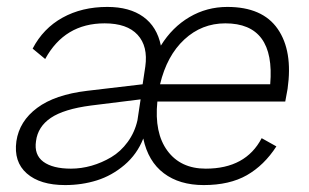

<svg xmlns="http://www.w3.org/2000/svg" viewBox="-20 -530 900 560"><path d="M574.2 9.8Q503.4 9.8 457.8 -24.7Q412.1 -59.1 397.9 -126Q379.9 -80.1 343 -48.8Q306.2 -17.6 262.5 -3.9Q218.8 9.8 169.9 9.8Q96.7 9.8 58.1 -24.2Q19.5 -58.1 27.8 -118.2Q36.6 -176.8 88.4 -215.3Q140.1 -253.9 233.9 -265.1L396 -284.2L403.8 -335.9Q412.1 -395 381.3 -428.5Q350.6 -461.9 285.2 -461.9Q168.5 -461.9 111.8 -357.9L75.2 -388.2Q106 -447.3 162.4 -478.5Q218.8 -509.8 293 -509.8Q357.9 -509.8 397.9 -481Q438 -452.1 449.2 -397Q482.4 -450.7 532.7 -480.2Q583 -509.8 643.1 -509.8Q745.6 -509.8 790 -445.6Q834.5 -381.3 818.8 -271Q817.4 -261.7 812 -233.9H439Q429.7 -142.6 468.3 -90.3Q506.8 -38.1 580.1 -38.1Q696.8 -38.1 743.2 -127L786.1 -103Q750.5 -47.9 700 -19Q649.4 9.8 574.2 9.8ZM85 -118.2Q79.1 -78.6 106.4 -58.3Q133.8 -38.1 187 -38.1Q216.8 -38.1 246.8 -46.6Q276.9 -55.2 304.4 -71.5Q332 -87.9 352.5 -116Q373 -144 380.9 -179.2L390.1 -240.2L245.1 -222.2Q166.5 -211.9 128.4 -186.3Q90.3 -160.6 85 -118.2ZM446.8 -284.2H768.1Q783.2 -461.9 637.2 -461.9Q568.4 -461.9 517.6 -414.8Q466.8 -367.7 446.8 -284.2Z"/></svg>

Font: Human Sans Light
Style: Italic
Weight: 300
Italic angle: -8°
Designer: Tim Radville
Foundry: Continuum
Version: Version 1.000;FEAKit 1.0